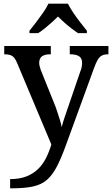

<svg xmlns="http://www.w3.org/2000/svg" viewBox="-20 -786 609 1043"><path d="M35 187Q86 187 123 172.5Q160 158 186 133Q212 108 229.5 73.5Q247 39 259 -1L75 -439Q67 -460 58 -471Q49 -482 37 -486.5Q25 -491 6 -491H3V-536H256V-491H253Q223 -491 208 -480Q193 -469 193 -445Q193 -437 195 -427.5Q197 -418 201 -407L271 -233Q281 -210 289.5 -184Q298 -158 305.5 -134.5Q313 -111 315 -95Q322 -123 332 -151.5Q342 -180 351 -207L417 -400Q422 -411 424 -423.5Q426 -436 426 -445Q426 -469 410 -480Q394 -491 362 -491H359V-536H569V-491H566Q547 -491 534 -484.5Q521 -478 511 -461.5Q501 -445 490 -414L338 3Q312 75 288 120.5Q264 166 234.5 191.5Q205 217 159.5 227Q114 237 46 237H35ZM140 -619Q156 -638 175.5 -664Q195 -690 214 -717Q233 -744 243 -766H349Q360 -744 378 -717Q396 -690 416.5 -664Q437 -638 452 -619V-606H404Q387 -617 367 -632.5Q347 -648 328.5 -664.5Q310 -681 295 -696Q280 -681 261.5 -664.5Q243 -648 224 -632.5Q205 -617 187 -606H140Z"/></svg>

Font: Noto Serif Khmer Medium
Style: Regular
Weight: 500
Version: Version 2.003